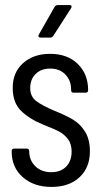

<svg xmlns="http://www.w3.org/2000/svg" viewBox="-20 -727 400 756"><path d="M26 -130V-132Q26 -142 36 -142H85Q95 -142 95 -132Q95 -96 119 -72.5Q143 -49 182 -49Q219 -49 240.5 -71Q262 -93 262 -130Q262 -161 247 -180Q232 -199 213 -209Q194 -219 153 -235Q96 -258 63 -290.5Q30 -323 30 -381Q30 -442 71 -478.5Q112 -515 177 -515Q246 -515 286.5 -475Q327 -435 327 -372Q327 -362 317 -362H270Q260 -362 260 -372V-375Q260 -410 237.5 -433.5Q215 -457 178 -457Q142 -457 120.5 -436Q99 -415 99 -380Q99 -346 124 -328Q149 -310 194 -291Q239 -273 267.5 -256Q296 -239 315 -208.5Q334 -178 334 -131Q334 -67 293 -29Q252 9 183 9Q113 9 69.5 -29.5Q26 -68 26 -130ZM133 -591 195 -700Q200 -707 207 -707H254Q260 -707 261.5 -703.5Q263 -700 260 -695L190 -586Q185 -579 178 -579H140Q134 -579 132 -582.5Q130 -586 133 -591Z"/></svg>

Font: Barlow Condensed
Style: Regular
Weight: 400
Width: 3
Designer: Jeremy Tribby
Foundry: Tribby Type
Version: Version 1.500